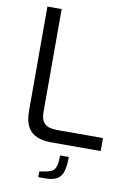

<svg xmlns="http://www.w3.org/2000/svg" viewBox="-101 -798 733 1062"><g transform="rotate(10 266.0 -267.0)"><path d="M225 0Q182 0 148.5 -13.5Q115 -27 96 -59.5Q77 -92 77 -148V-736H157V-159Q157 -123 169 -104.5Q181 -86 201 -79.5Q221 -73 242 -73H506V0ZM191 202V170L221 165Q244 161 259.5 153.5Q275 146 282 125.5Q289 105 289 63H338Q338 113 329 143.5Q320 174 296.5 188Q273 202 229 202Z"/></g></svg>

Font: Exo Thin
Style: Regular
Weight: 400
Version: Version 2.000